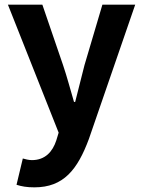

<svg xmlns="http://www.w3.org/2000/svg" viewBox="-20 -580 614 825"><path d="M128 225C253 225 313 149 362 17L561 -560H420L343 -300C330 -248 316 -194 303 -142H298C282 -196 268 -250 251 -300L162 -560H14L232 -10L222 23C206 72 174 108 117 108C104 108 88 104 78 101L51 214C73 221 95 225 128 225Z"/></svg>

Font: Source Han Sans Old Style Bold
Style: Regular
Weight: 700
Designer: Ryoko NISHIZUKA (kana & ideographs); Paul D. Hunt (Latin, Greek & Cyrillic); Wenlong ZHANG (bopomofo); Sandoll Communica
Foundry: Adobe Systems Incorporated
Version: Version 1.004;PS 1.004;hotconv 1.0.81;makeotf.lib2.5.63406